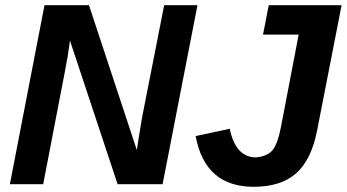

<svg xmlns="http://www.w3.org/2000/svg" viewBox="-20 -708 1333 738"><path d="M605 0H432L249 -552Q241 -490 230 -436L146 0H18L151 -688H322L506 -131L512 -171L526 -256L611 -688H739ZM955 10Q768 10 732 -185L863 -213Q886 -103 964 -103Q1006 -107 1026 -129Q1046 -151 1059 -215L1128 -575H991L1013 -688H1293L1199 -207Q1177 -94 1118.5 -42Q1060 10 955 10Z"/></svg>

Font: Libra Sans
Style: Bold Italic
Weight: 700
Italic angle: -12°
Foundry: Context Ltd
Version: Version 1.002